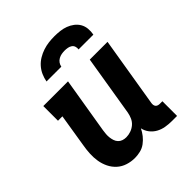

<svg xmlns="http://www.w3.org/2000/svg" viewBox="-208 -879 1017 1017"><g transform="rotate(-45 300.0 -371.0)"><path d="M214 8Q186 8 159.5 -0.5Q133 -9 113 -27Q93 -45 81 -69.5Q69 -94 64.5 -121Q60 -148 61.5 -177Q63 -206 68 -234L98 -420H65V-530H250L198 -216Q196 -203 195 -190Q194 -177 195.5 -164.5Q197 -152 201 -140Q205 -128 213.5 -119Q222 -110 234 -106Q246 -102 259 -102Q276 -102 293.5 -108Q311 -114 325 -126Q339 -138 346.5 -155Q354 -172 357 -189L413 -530H546L481 -136Q480 -129 481 -122.5Q482 -116 486 -111Q490 -106 496.5 -104Q503 -102 509 -102H529V8H491Q467 8 443.5 4Q420 0 400 -11Q380 -22 366 -40Q352 -58 347 -81Q338 -62 324.5 -45Q311 -28 293.5 -15Q276 -2 255 3Q234 8 214 8ZM169 -610Q173 -632 182 -652.5Q191 -673 206 -690Q221 -707 241 -719Q261 -731 282.5 -738Q304 -745 325 -747.5Q346 -750 368 -750Q389 -750 410 -747.5Q431 -745 449.5 -738Q468 -731 484 -719Q500 -707 510 -690Q520 -673 522 -652Q524 -631 520 -610H409Q411 -621 407.5 -631.5Q404 -642 395 -648Q386 -654 375 -656Q364 -658 353 -658Q341 -658 329.5 -656Q318 -654 307 -648Q296 -642 289 -632Q282 -622 280 -610Z"/></g></svg>

Font: Iosevka Curly Slab XBdEx
Style: Italic
Weight: 800
Width: 7
Italic angle: -9°
Monospace: yes
Designer: Belleve Invis
Foundry: Belleve Invis
Version: Version 11.1.0; ttfautohint (v1.8.3)